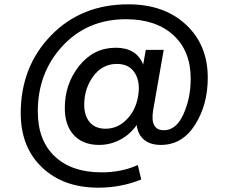

<svg xmlns="http://www.w3.org/2000/svg" viewBox="-20 -665 1058 889"><path d="M435 204Q273 204 174.5 110Q76 16 76 -141Q76 -356 216 -500.5Q356 -645 574 -645Q740 -645 841 -551Q942 -457 942 -305Q942 -180 883 -87Q824 6 725 6Q675 6 646.5 -18.5Q618 -43 613 -86Q583 -43 537 -18.5Q491 6 439 6Q364 6 322 -39.5Q280 -85 280 -164Q280 -277 347 -360.5Q414 -444 516 -444Q612 -444 643 -366L655 -434H738L689 -154Q674 -62 739 -62Q796 -62 829.5 -136.5Q863 -211 863 -301Q863 -429 782.5 -502.5Q702 -576 563 -576Q385 -576 270 -452.5Q155 -329 155 -149Q155 -15 233.5 59Q312 133 450 133Q544 133 618 99L634 166Q541 204 435 204ZM469 -69Q528 -69 571.5 -117Q615 -165 622 -239Q627 -295 601 -332Q575 -369 521 -369Q454 -369 412 -312Q370 -255 370 -180Q370 -129 395.5 -99Q421 -69 469 -69Z"/></svg>

Font: AWOL-DM Medium
Style: Regular
Weight: 500
Designer: Colophon Foundry, Jonny Pinhorn, Mikhail Sharanda
Foundry: Colophon Foundry
Version: Version 1.000;Glyphs 3.2.3 (3260)